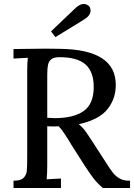

<svg xmlns="http://www.w3.org/2000/svg" viewBox="-20 -947 675 967"><path d="M48 0ZM635 -37V0H498Q470 -24 451.5 -48Q433 -72 407 -112L340 -217Q338 -221 334.5 -226.5Q331 -232 327 -239Q324 -243 308 -268.5Q292 -294 275 -311Q267 -310 251 -310Q229 -310 218 -311V-121Q218 -71 215 -44L287 -48V0H48V-37H51Q85 -37 99 -51.5Q113 -66 115 -86Q117 -106 117 -158V-586Q117 -626 120 -656L48 -652V-700H51Q155 -702 211 -702Q260 -702 284 -701Q563 -697 563 -520Q564 -452 522 -398Q480 -344 375 -321H377Q395 -307 408.5 -288.5Q422 -270 444 -236L512 -131Q535 -94 549.5 -76Q564 -58 584.5 -47Q605 -36 635 -37ZM452 -509Q452 -586 410.5 -622.5Q369 -659 280 -659Q252 -659 239 -649Q226 -639 222 -621.5Q218 -604 218 -572V-542V-354H215Q245 -352 256 -352Q350 -352 401 -387.5Q452 -423 452 -509ZM436 -893Q436 -869 404 -849L259 -760L237 -789L363 -909Q384 -927 402 -927Q412 -927 419.5 -922.5Q427 -918 430 -914Q436 -906 436 -893Z"/></svg>

Font: Sumana
Style: Regular
Weight: 400
Designer: Cyreal, Alexei Vanyashin (Devanagari), Olga Karpushina (Latin)
Foundry: Cyreal
Version: Version 1.015;PS 001.015;hotconv 1.0.70;makeotf.lib2.5.58329